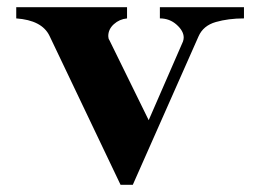

<svg xmlns="http://www.w3.org/2000/svg" viewBox="-20 -521 717 532"><path d="M25 -501H332V-470Q311 -468 295.5 -454Q280 -440 280 -421Q280 -414 283 -410L392 -188L487 -406Q489 -412 489 -417Q489 -435 469.5 -452.5Q450 -470 423 -470V-501H656V-470Q613 -470 578 -460Q543 -450 530 -420L348 -9H314L117 -422Q96 -465 25 -470Z"/></svg>

Font: CatShop
Style: Regular
Weight: 400
Designer: Peter Wiegel
Foundry: Peter Wiegel
Version: Version 1.000 2009 initial release